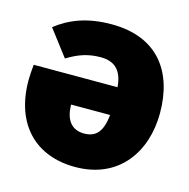

<svg xmlns="http://www.w3.org/2000/svg" viewBox="-89 -641 738 748"><g transform="rotate(15 280.0 -267.0)"><path d="M272 -554C173 -554 105 -526 50 -483L130 -378C177 -407 216 -419 264 -419C321 -419 352 -389 357 -323H19C17 -304 15 -277 15 -260C15 -81 119 20 277 20C454 20 543 -112 543 -268C543 -434 459 -554 272 -554ZM277 -115C226 -115 202 -151 200 -204V-211H357C350 -141 324 -115 277 -115Z"/></g></svg>

Font: Fira Sans Heavy
Style: Regular
Weight: 900
Designer: bBox Type GmbH & Carrois Corporate GbR & Edenspiekermann AG
Foundry: bBox Type GmbH & Carrois Corporate GbR & Edenspiekermann AG
Version: Version 4.300;PS 004.300;hotconv 1.0.88;makeotf.lib2.5.64775